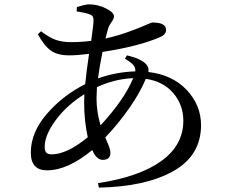

<svg xmlns="http://www.w3.org/2000/svg" viewBox="-20 -813 1040 879"><path d="M421.9 -362.3Q421.9 -300.8 440.4 -239.3Q548.8 -356.4 589.8 -455.1Q505.9 -452.1 423.8 -414.1Q421.9 -377 421.9 -362.3ZM216.8 -106.4Q286.1 -106.4 381.8 -184.6Q365.2 -259.8 365.2 -344.7Q365.2 -369.1 366.2 -381.8Q285.2 -331.1 234.9 -262.7Q184.6 -194.3 184.6 -141.6Q184.6 -122.1 191.9 -114.3Q199.2 -106.4 216.8 -106.4ZM551.8 -544.9 561.5 -559.6Q627 -543.9 649.4 -518.6Q663.1 -502.9 659.2 -483.4Q769.5 -470.7 835 -400.9Q900.4 -331.1 900.4 -240.2Q900.4 -100.6 772.9 -29.3Q645.5 42 432.6 45.9L428.7 25.4Q617.2 -2.9 718.3 -75.7Q819.3 -148.4 819.3 -259.8Q819.3 -333 773.4 -386.7Q727.5 -440.4 647.5 -452.1Q623 -391.6 572.8 -319.3Q522.5 -247.1 461.9 -183.6Q464.8 -176.8 470.2 -164.1Q475.6 -151.4 478 -145.5Q480.5 -139.6 482.9 -130.4Q485.4 -121.1 485.4 -113.3Q485.4 -81.1 450.2 -81.1Q421.9 -81.1 402.3 -126Q290 -33.2 195.3 -33.2Q121.1 -33.2 121.1 -114.3Q121.1 -207 194.8 -292Q268.6 -377 370.1 -427.7Q375 -481.4 387.7 -566.4Q335 -559.6 295.9 -559.6Q244.1 -559.6 213.4 -581.1Q182.6 -602.5 153.3 -656.2L168 -669.9Q206.1 -640.6 235.8 -630.4Q265.6 -620.1 305.7 -620.1Q351.6 -620.1 397.5 -626Q408.2 -703.1 408.2 -719.7Q408.2 -732.4 403.8 -738.3Q399.4 -744.1 388.7 -748Q366.2 -755.9 331.1 -760.7L332 -780.3Q370.1 -793 387.7 -793Q428.7 -793 465.3 -774.4Q502 -755.9 502 -738.3Q502 -727.5 489.3 -710Q476.6 -692.4 472.7 -673.8Q471.7 -669.9 468.3 -657.2Q464.8 -644.5 462.9 -636.7Q519.5 -649.4 570.3 -668Q621.1 -686.5 647 -698.2Q672.9 -710 678.7 -710Q740.2 -710 740.2 -675.8Q740.2 -654.3 711.9 -642.6Q614.3 -600.6 449.2 -575.2Q434.6 -502 428.7 -454.1Q510.7 -483.4 599.6 -486.3Q600.6 -503.9 590.3 -515.6Q580.1 -527.3 551.8 -544.9Z"/></svg>

Font: GenYoMin TW TTF Medium
Style: Regular
Weight: 500
Version: Version 1.300